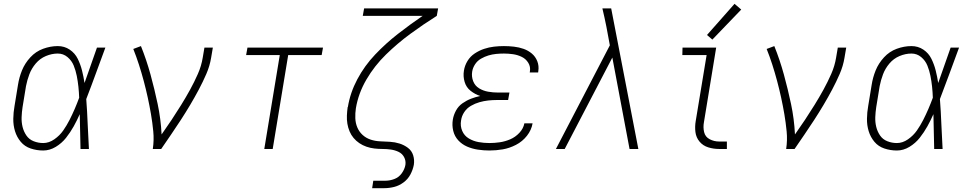

<svg xmlns="http://www.w3.org/2000/svg" viewBox="-20 -779 5080 1004"><path d="M206 8Q240 8 271.5 -11Q303 -30 325.5 -58.5Q348 -87 365.5 -118.5Q383 -150 397 -182Q398 -136 399 -91Q400 -46 401 0H445Q441 -65 438.5 -130.5Q436 -196 431 -261Q457 -328 481.5 -395.5Q506 -463 531 -530H487Q471 -484 454.5 -437.5Q438 -391 422 -345Q417 -378 409 -410Q401 -442 386.5 -471.5Q372 -501 344.5 -519.5Q317 -538 282 -538Q244 -538 205.5 -524Q167 -510 138.5 -479Q110 -448 95 -411Q80 -374 74 -335L56 -225Q50 -192 49.5 -158Q49 -124 58.5 -93Q68 -62 88.5 -37.5Q109 -13 140.5 -2.5Q172 8 206 8ZM206 -31Q180 -31 156 -40.5Q132 -50 118 -70.5Q104 -91 98 -115.5Q92 -140 93 -166.5Q94 -193 98 -219L116 -329Q122 -360 133.5 -390.5Q145 -421 167 -447Q189 -473 220 -486Q251 -499 282 -499Q311 -499 333 -480.5Q355 -462 365.5 -436Q376 -410 381.5 -382Q387 -354 390 -325.5Q393 -297 394 -268Q383 -238 370.5 -209Q358 -180 343.5 -151.5Q329 -123 310.5 -96.5Q292 -70 264 -50.5Q236 -31 206 -31Z M779 0H823Q849 -38 875 -76Q901 -114 926 -152.5Q951 -191 974.5 -230.5Q998 -270 1019.5 -310.5Q1041 -351 1059 -392.5Q1077 -434 1084 -477L1093 -530H1049L1040 -477Q1033 -434 1014.5 -392Q996 -350 974 -310Q952 -270 927.5 -230.5Q903 -191 877.5 -152.5Q852 -114 825 -76Q821 -157 804.5 -235Q788 -313 767 -389.5Q746 -466 717 -538L677 -523Q693 -483 706.5 -441Q720 -399 731.5 -356Q743 -313 752.5 -269.5Q762 -226 769.5 -182Q777 -138 781.5 -92Q786 -46 779 0Z M1362 0H1406L1487 -491H1662L1669 -530H1274L1267 -491H1443Z M1926 205H1989Q2015 205 2041 198.5Q2067 192 2090 175Q2113 158 2126 133.5Q2139 109 2144 83Q2148 57 2140.5 33Q2133 9 2113 -6Q2093 -21 2069 -28.5Q2045 -36 2019.5 -37.5Q1994 -39 1968 -40Q1942 -41 1918 -49Q1894 -57 1876 -73.5Q1858 -90 1848.5 -112.5Q1839 -135 1838 -161Q1837 -187 1841 -213Q1854 -291 1896 -363Q1938 -435 1998.5 -494Q2059 -553 2126.5 -602.5Q2194 -652 2264 -696L2271 -735H1884L1877 -696H2190Q2124 -651 2060.5 -601.5Q1997 -552 1941.5 -493.5Q1886 -435 1848.5 -364.5Q1811 -294 1799 -219H1798Q1795 -197 1794 -175Q1793 -153 1796.5 -132Q1800 -111 1808 -92Q1816 -73 1829 -57.5Q1842 -42 1859 -30.5Q1876 -19 1896 -12Q1916 -5 1937.5 -2.5Q1959 0 1980.5 0Q2002 0 2023.5 3Q2045 6 2064 15Q2083 24 2093 42.5Q2103 61 2100 83Q2096 106 2081 127Q2066 148 2042.5 157Q2019 166 1995 166H1932Z M2539 8Q2574 8 2609 2Q2644 -4 2678 -21.5Q2712 -39 2735.5 -69Q2759 -99 2765 -134H2722Q2717 -107 2696 -84.5Q2675 -62 2648 -50.5Q2621 -39 2593.5 -35Q2566 -31 2539 -31Q2510 -31 2482.5 -36Q2455 -41 2431.5 -55Q2408 -69 2397 -94.5Q2386 -120 2391 -149Q2394 -172 2407.5 -192.5Q2421 -213 2442.5 -225.5Q2464 -238 2487 -244.5Q2510 -251 2532.5 -253.5Q2555 -256 2578 -256H2637L2644 -295H2585Q2558 -295 2532.5 -299.5Q2507 -304 2485.5 -317Q2464 -330 2454.5 -354Q2445 -378 2449 -404Q2452 -424 2464 -442.5Q2476 -461 2495 -472Q2514 -483 2534 -489Q2554 -495 2574.5 -497Q2595 -499 2615 -499Q2639 -499 2663 -495.5Q2687 -492 2708.5 -481.5Q2730 -471 2742.5 -450.5Q2755 -430 2751 -406Q2751 -403 2750 -400H2794Q2794 -404 2795 -408Q2799 -435 2789.5 -459Q2780 -483 2761 -499Q2742 -515 2718 -523.5Q2694 -532 2667.5 -535Q2641 -538 2615 -538Q2589 -538 2563 -535Q2537 -532 2511.5 -523.5Q2486 -515 2462.5 -499.5Q2439 -484 2424.5 -460Q2410 -436 2406 -410Q2401 -380 2409.5 -351Q2418 -322 2441 -304Q2464 -286 2491 -277Q2467 -272 2443.5 -263Q2420 -254 2398.5 -239Q2377 -224 2364.5 -201Q2352 -178 2348 -154Q2343 -124 2350 -95Q2357 -66 2376.5 -45Q2396 -24 2422.5 -12.5Q2449 -1 2479 3.5Q2509 8 2539 8Z M2887 0H2933L3182 -478L3272 0H3318L3176 -735H3130Q3136 -711 3141 -687Q3146 -663 3151 -639L3169 -542Z M3740 0H3781V-39H3740Q3714 -39 3691 -51Q3668 -63 3662 -88Q3656 -113 3661 -140L3725 -530H3549L3548 -491H3675L3618 -146Q3613 -117 3616.5 -88.5Q3620 -60 3638 -38.5Q3656 -17 3683.5 -8.5Q3711 0 3740 0ZM3705 -572 3856 -729 3821 -759 3677 -596Z M4091 0H4135Q4161 -38 4187 -76Q4213 -114 4238 -152.5Q4263 -191 4286.5 -230.5Q4310 -270 4331.5 -310.5Q4353 -351 4371 -392.5Q4389 -434 4396 -477L4405 -530H4361L4352 -477Q4345 -434 4326.5 -392Q4308 -350 4286 -310Q4264 -270 4239.5 -230.5Q4215 -191 4189.5 -152.5Q4164 -114 4137 -76Q4133 -157 4116.5 -235Q4100 -313 4079 -389.5Q4058 -466 4029 -538L3989 -523Q4005 -483 4018.5 -441Q4032 -399 4043.5 -356Q4055 -313 4064.5 -269.5Q4074 -226 4081.5 -182Q4089 -138 4093.5 -92Q4098 -46 4091 0Z M4670 8Q4704 8 4735.5 -11Q4767 -30 4789.5 -58.5Q4812 -87 4829.5 -118.5Q4847 -150 4861 -182Q4862 -136 4863 -91Q4864 -46 4865 0H4909Q4905 -65 4902.5 -130.5Q4900 -196 4895 -261Q4921 -328 4945.5 -395.5Q4970 -463 4995 -530H4951Q4935 -484 4918.5 -437.5Q4902 -391 4886 -345Q4881 -378 4873 -410Q4865 -442 4850.5 -471.5Q4836 -501 4808.5 -519.5Q4781 -538 4746 -538Q4708 -538 4669.5 -524Q4631 -510 4602.5 -479Q4574 -448 4559 -411Q4544 -374 4538 -335L4520 -225Q4514 -192 4513.5 -158Q4513 -124 4522.5 -93Q4532 -62 4552.5 -37.5Q4573 -13 4604.5 -2.5Q4636 8 4670 8ZM4670 -31Q4644 -31 4620 -40.5Q4596 -50 4582 -70.5Q4568 -91 4562 -115.5Q4556 -140 4557 -166.5Q4558 -193 4562 -219L4580 -329Q4586 -360 4597.5 -390.5Q4609 -421 4631 -447Q4653 -473 4684 -486Q4715 -499 4746 -499Q4775 -499 4797 -480.5Q4819 -462 4829.5 -436Q4840 -410 4845.5 -382Q4851 -354 4854 -325.5Q4857 -297 4858 -268Q4847 -238 4834.5 -209Q4822 -180 4807.5 -151.5Q4793 -123 4774.5 -96.5Q4756 -70 4728 -50.5Q4700 -31 4670 -31Z"/></svg>

Font: Iosevka Sparkle XLtObl
Style: Regular
Weight: 200
Italic angle: -9°
Designer: Belleve Invis
Foundry: Belleve Invis
Version: Version 4.5.0; ttfautohint (v1.8.3)